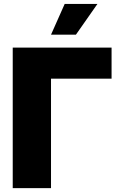

<svg xmlns="http://www.w3.org/2000/svg" viewBox="-20 -974 624 994"><path d="M557.6 -727.5V-566.9H244.1V0H45.9V-727.5ZM244.1 -794.4 314.9 -953.6H484.4L373 -794.4Z"/></svg>

Font: Inter 16pt Black
Style: Regular
Weight: 900
Version: Version 4.001;git-66647c0bb